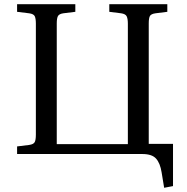

<svg xmlns="http://www.w3.org/2000/svg" viewBox="-20 -730 888 910"><path d="M758 160 746 87Q739 43 719.5 21.5Q700 0 655 0H61V-36L118 -43Q139 -46 144.5 -56.5Q150 -67 150 -92V-618Q150 -641 145 -652.5Q140 -664 118 -667L61 -674V-710H337V-674L280 -667Q260 -664 254.5 -653.5Q249 -643 249 -619V-47H586V-618Q586 -641 580.5 -652.5Q575 -664 554 -667L498 -674V-710H773V-674L717 -667Q696 -664 690.5 -654Q685 -644 685 -619V-48H800V152Z"/></svg>

Font: Literata 36pt
Style: Regular
Weight: 400
Designer: Latin by Veronika Burian and Jose Scaglione. Greek by Irene Vlachou. Cyrillic by Vera Evstafieva.
Foundry: TypeTogether
Version: Version 3.002